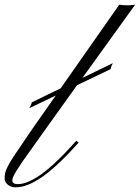

<svg xmlns="http://www.w3.org/2000/svg" viewBox="-100 -799 597 820"><path d="M-47.4 -28.8Q-47.4 -12.7 -23.9 -12.7Q-0.5 -12.7 26.1 -25.1Q52.7 -37.6 78.9 -56.6Q105 -75.7 129.4 -98.4Q153.8 -121.1 173.8 -141.6L207.5 -177.7Q221.2 -193.4 226.1 -198.2L235.8 -189.9Q230.5 -184.6 216.1 -168.5Q201.7 -152.3 180.9 -131.3Q160.2 -110.4 134.5 -86.9Q108.9 -63.5 81.1 -43.9Q16.1 1 -32.7 1Q-53.2 1 -66.7 -10.3Q-80.1 -21.5 -80.1 -34.4Q-80.1 -47.4 -78.9 -55.2Q-77.6 -63 -73.7 -73Q-69.8 -83 -62.5 -96.4Q-55.2 -109.9 -43 -128.9L31.7 -239.3L138.2 -391.1L24.9 -336.9Q34.2 -351.6 35.6 -361.8L159.2 -421.9L409.2 -778.8Q444.3 -773.9 477.1 -778.8L252 -466.3L381.8 -529.3Q374 -515.6 372.6 -503.9L229 -435.1Q10.3 -129.9 -5.9 -106L-29.8 -69.3Q-47.4 -41.5 -47.4 -28.8Z"/></svg>

Font: Pinyon Script
Style: Regular
Weight: 400
Designer: Nicole Fally
Foundry: Nicole Fally
Version: Version 1.005